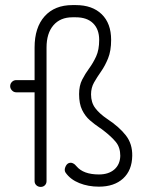

<svg xmlns="http://www.w3.org/2000/svg" viewBox="-20 -721 558 755"><path d="M140 14Q130 14 123 7.5Q116 1 116 -9V-358H44Q34 -358 27 -365.5Q20 -373 20 -382Q20 -392 27 -399Q34 -406 44 -406H116V-534Q116 -613 155.5 -657Q195 -701 265 -701H278Q343 -701 380 -665Q417 -629 417 -564Q417 -521 405 -491.5Q393 -462 377.5 -440Q362 -418 350 -397Q338 -376 338 -350Q338 -318 354.5 -296Q371 -274 402 -253Q449 -222 475 -188.5Q501 -155 500 -108Q499 -51 464 -19Q429 13 369 13Q327 13 292 -1Q257 -15 238 -42Q232 -51 236.5 -63Q241 -75 249 -79Q258 -83 266.5 -79Q275 -75 281 -67Q308 -35 369 -35Q407 -35 429.5 -54.5Q452 -74 453 -108Q453 -141 436 -162Q419 -183 388 -207Q384 -210 379.5 -213.5Q375 -217 370 -220Q352 -232 333.5 -248Q315 -264 303 -288.5Q291 -313 291 -351Q291 -384 303 -407.5Q315 -431 330.5 -452Q346 -473 358 -499Q370 -525 370 -564Q370 -606 346 -629.5Q322 -653 278 -653H265Q217 -653 190 -621.5Q163 -590 163 -534V-9Q163 1 156.5 7.5Q150 14 140 14Z"/></svg>

Font: Zen Kurenaido
Style: Regular
Weight: 400
Designer: Yoshimichi Ohira
Foundry: Positype
Version: Version 1.001